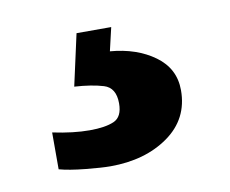

<svg xmlns="http://www.w3.org/2000/svg" viewBox="-42 -59 418 349"><g transform="rotate(-10 166.5 115.5)"><path d="M137 240Q121 240 91 237Q61 234 43 229V161Q81 169 111 169Q140 169 156 162Q172 155 172 130Q172 101 150.5 94.5Q129 88 97 86L118 -9H182L172 34Q221 38 254 62Q287 86 287 126Q287 179 244 209.5Q201 240 137 240Z"/></g></svg>

Font: Noto Serif Black
Style: Regular
Weight: 900
Designer: Monotype Design Team
Foundry: Monotype Imaging Inc.
Version: Version 2.014; ttfautohint (v1.8.4.7-5d5b)